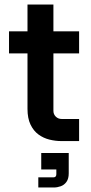

<svg xmlns="http://www.w3.org/2000/svg" viewBox="-20 -626 405 852"><path d="M252 0Q226 0 199.5 -6.5Q173 -13 151 -29Q129 -45 115.5 -73Q102 -101 102 -143V-606H217V-134Q217 -119 227.5 -108.5Q238 -98 254 -98H331V0ZM20 -389V-487H331V-389ZM150 206V161H217Q230 161 230 147V126H163V53H285V143Q285 167 275 181Q265 195 249.5 200.5Q234 206 219 206Z"/></svg>

Font: SUSE SemiBold
Style: Regular
Weight: 600
Designer: Rene Bieder
Foundry: SUSE
Version: Version 1.000